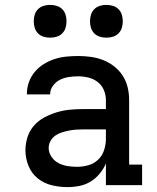

<svg xmlns="http://www.w3.org/2000/svg" viewBox="-20 -757 640 785"><path d="M256 8Q224 8 192 0.5Q160 -7 134.5 -27.5Q109 -48 96.5 -79Q84 -110 84 -142Q84 -170 92.5 -196.5Q101 -223 119 -243.5Q137 -264 161.5 -277Q186 -290 212.5 -298Q239 -306 266 -308.5Q293 -311 321 -311H413V-348Q413 -369 404.5 -389Q396 -409 379 -422Q362 -435 341 -440Q320 -445 299 -445Q280 -445 261 -442Q242 -439 225.5 -431Q209 -423 197 -407Q185 -391 185 -372V-371H90V-374Q90 -399 98.5 -422Q107 -445 122.5 -463.5Q138 -482 159 -495Q180 -508 203 -515.5Q226 -523 250.5 -525.5Q275 -528 299 -528Q325 -528 351 -524.5Q377 -521 401.5 -511.5Q426 -502 447 -485.5Q468 -469 482 -447Q496 -425 502 -399.5Q508 -374 508 -348V-84H561V0H413V-89Q404 -67 388 -47.5Q372 -28 351 -15Q330 -2 305.5 3Q281 8 256 8ZM295 -75Q319 -75 341.5 -81.5Q364 -88 381 -104Q398 -120 405.5 -143Q413 -166 413 -189V-228H321Q306 -228 291 -227Q276 -226 261.5 -223Q247 -220 232.5 -215.5Q218 -211 206 -202.5Q194 -194 186.5 -180.5Q179 -167 179 -152Q179 -133 190.5 -116Q202 -99 219.5 -90Q237 -81 256.5 -78Q276 -75 295 -75ZM415 -603Q401 -603 388 -607Q375 -611 365.5 -620.5Q356 -630 352 -643Q348 -656 348 -670Q348 -684 352 -697Q356 -710 365.5 -719.5Q375 -729 388 -733Q401 -737 415 -737Q429 -737 442 -733Q455 -729 464.5 -719.5Q474 -710 478 -697Q482 -684 482 -670Q482 -656 478 -643Q474 -630 464.5 -620.5Q455 -611 442 -607Q429 -603 415 -603ZM185 -603Q171 -603 158 -607Q145 -611 135.5 -620.5Q126 -630 122 -643Q118 -656 118 -670Q118 -684 122 -697Q126 -710 135.5 -719.5Q145 -729 158 -733Q171 -737 185 -737Q199 -737 212 -733Q225 -729 234.5 -719.5Q244 -710 248 -697Q252 -684 252 -670Q252 -656 248 -643Q244 -630 234.5 -620.5Q225 -611 212 -607Q199 -603 185 -603Z"/></svg>

Font: Iosevka HT Medium Extended
Style: Regular
Weight: 500
Width: 7
Monospace: yes
Designer: Belleve Invis
Foundry: Belleve Invis
Version: Version 32.3.0; ttfautohint (v1.8.4)